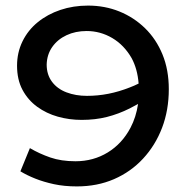

<svg xmlns="http://www.w3.org/2000/svg" viewBox="-20 -654 667 687"><path d="M255 13Q210 13 173 5Q136 -3 106 -15Q76 -27 53 -41L87 -124Q121 -104 160 -90.5Q199 -77 250 -77Q314 -77 365.5 -108.5Q417 -140 447 -197Q467 -235 474 -282Q458 -274 444 -266Q404 -246 362.5 -235.5Q321 -225 272 -225Q228 -225 187 -236.5Q146 -248 113 -272Q80 -296 60.5 -332.5Q41 -369 41 -419Q41 -466 60.5 -506Q80 -546 115 -574.5Q150 -603 196 -618.5Q242 -634 295 -634Q355 -634 407 -613Q459 -592 499 -553Q539 -514 561.5 -459Q584 -404 584 -335Q584 -260 560 -197Q536 -134 492 -86.5Q448 -39 388 -13Q328 13 255 13ZM476 -355Q472 -407 451 -446Q424 -493 381.5 -518Q339 -543 290 -543Q250 -543 218 -528Q186 -513 167 -486Q148 -459 147 -423Q147 -387 166 -361.5Q185 -336 218 -323.5Q251 -311 291 -311Q330 -311 368 -318.5Q406 -326 444 -341Q460 -347 476 -355Z"/></svg>

Font: BioRhyme ExtraBold Medium
Style: Regular
Weight: 500
Version: Version 1.600;gftools[0.9.33]